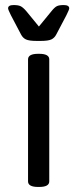

<svg xmlns="http://www.w3.org/2000/svg" viewBox="-20 -738 305 760"><path d="M91 -20V-503Q91 -525 131 -525H135Q175 -525 175 -503V-20Q175 2 135 2H131Q91 2 91 -20ZM63 -602 23 -678Q12 -700 12 -705Q12 -718 34 -718Q52 -718 61.5 -713.5Q71 -709 84 -694L134 -633L184 -694Q196 -709 205 -713.5Q214 -718 232 -718Q254 -718 254 -705Q254 -700 243 -678L203 -602Q196 -588 183.5 -582Q171 -576 141 -576H125Q95 -576 82.5 -582Q70 -588 63 -602Z"/></svg>

Font: Asap-Regular
Style: Regular
Weight: 400
Designer: Pablo Cosgaya
Foundry: Omnibus-Type
Version: Version 2.000; ttfautohint (v1.8)